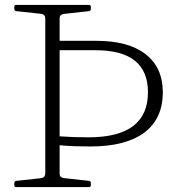

<svg xmlns="http://www.w3.org/2000/svg" viewBox="-20 -756 722 776"><path d="M221 -169V-205Q248 -203 277 -202Q306 -201 338 -201Q458 -201 518 -246.5Q578 -292 578 -383Q578 -553 367 -553H221V-591H370Q499 -591 568.5 -537Q638 -483 638 -383Q638 -276 563 -220Q488 -164 345 -164Q313 -164 282.5 -165Q252 -166 221 -169ZM163 0V-736H221V0ZM45 0Q38 0 38 -7V-17Q38 -24 46 -25L147 -36Q156 -38 159.5 -43Q163 -48 163 -57V-220H221V-54Q221 -45 226 -41Q231 -37 240 -36L340 -25Q347 -24 347 -17V-7Q347 0 340 0ZM38 -729Q38 -736 45 -736H340Q347 -736 347 -729V-719Q347 -712 340 -711L240 -700Q231 -699 226 -695Q221 -691 221 -682V-516H163V-679Q163 -689 159.5 -693.5Q156 -698 147 -700L46 -711Q38 -712 38 -719Z"/></svg>

Font: Hahmlet ExtraLight
Style: Regular
Weight: 250
Designer: Minjoo Ham & Mark Frömberg
Foundry: hypertype
Version: Version 1.002